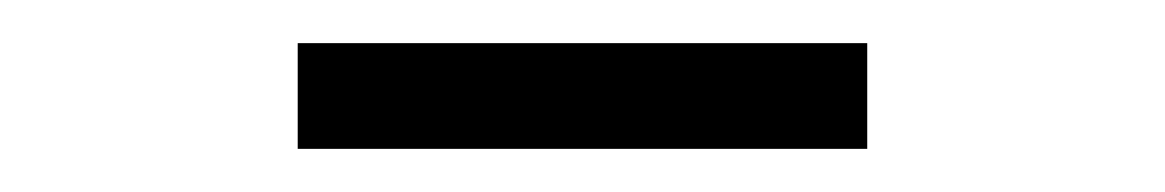

<svg xmlns="http://www.w3.org/2000/svg" viewBox="-20 -744 540 89"><path d="M382 -675H118V-724H382Z"/></svg>

Font: Kaisei Tokumin Medium
Style: Regular
Weight: 500
Designer: Font-Kai,
Foundry: KAZUO KANAI
Version: Version 5.003